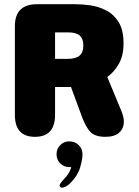

<svg xmlns="http://www.w3.org/2000/svg" viewBox="-20 -639 659 910"><path d="M241 -485.5V-360H301Q339.5 -360 357.2 -375.5Q375 -391 375 -423Q375 -455 358.2 -470.2Q341.5 -485.5 303 -485.5ZM50.5 -95V-514.5Q50.5 -619 155 -619H339Q369 -619 407.5 -613.8Q446 -608.5 482.2 -590.2Q518.5 -572 542 -534.8Q565.5 -497.5 565.5 -433.5Q565.5 -375 543.2 -336.2Q521 -297.5 488.5 -274L554 -116Q560 -102 563.5 -88.5Q567 -75 567 -63Q567 -30.5 545 -10.5Q523 9.5 480 9.5Q429 9.5 407.2 -15Q385.5 -39.5 369 -84L316.5 -226.5H241V-95Q241 9.5 145.5 9.5Q50.5 9.5 50.5 -95ZM309 31Q334 31 352.5 48.2Q371 65.5 371 93Q371 115 360 154Q349 193 315 227Q303 239.5 292.2 245Q281.5 250.5 274 250.5Q268.5 250.5 265.5 247.2Q262.5 244 262.5 240.5Q262.5 235 270 225.2Q277.5 215.5 291 201.5Q301 190 307.8 177.8Q314.5 165.5 318 153Q316 153 313.5 153Q311 153 309 153Q283 153 265.5 135.5Q248 118 248 92Q248 66.5 265.5 48.8Q283 31 309 31Z"/></svg>

Font: Sono Monospace ExtraBold
Style: Regular
Weight: 800
Version: Version 2.112